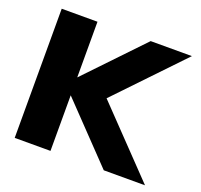

<svg xmlns="http://www.w3.org/2000/svg" viewBox="-118 -809 989 943"><g transform="rotate(20 376.0 -337.5)"><path d="M50 0V-675H237V-384L515 -675H730.5L407.5 -337L731 0H515.5L237 -290.5V0Z"/></g></svg>

Font: Anybody ExtraExpanded Regular
Style: Bold
Weight: 700
Width: 8
Designer: Tyler Finck
Foundry: Etcetera Type Company
Version: Version 1.010; ttfautohint (v1.8.3) -l 8 -r 50 -G 200 -x 14 